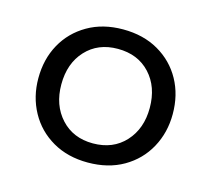

<svg xmlns="http://www.w3.org/2000/svg" viewBox="-70 -489 639 581"><g transform="rotate(15 249.5 -198.5)"><path d="M249 10Q186 10 138.5 -17.5Q91 -45 65 -92.5Q39 -140 39 -198Q39 -258 65 -305Q91 -352 138.5 -379.5Q186 -407 249 -407Q313 -407 360.5 -379.5Q408 -352 434 -305Q460 -258 460 -198Q460 -140 434 -92.5Q408 -45 360.5 -17.5Q313 10 249 10ZM249 -50Q312 -50 350 -91.5Q388 -133 388 -198Q388 -264 350 -305Q312 -346 249 -346Q187 -346 149 -305Q111 -264 111 -198Q111 -133 149 -91.5Q187 -50 249 -50Z"/></g></svg>

Font: Rokkitt
Style: Regular
Weight: 400
Designer: Vernon Adams
Foundry: Vernon Adams
Version: Version 3.103